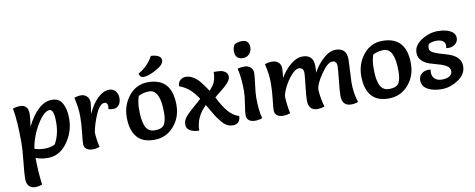

<svg xmlns="http://www.w3.org/2000/svg" viewBox="-78 -1130 4350 1758"><g transform="rotate(-10 2097.0 -250.5)"><path d="M181 -98Q222 -83 276 -83Q330 -83 371 -104Q420 -188 420 -305.5Q420 -423 379 -423Q328 -423 264.5 -320Q201 -217 181 -98ZM181 -303Q287 -512 416 -512Q484 -512 513.5 -456.5Q543 -401 543 -316Q543 -194 471 -94Q399 6 290 6Q228 6 177 -14Q179 123 194 237Q162 249 128 249Q94 249 72 226.5Q50 204 50 158Q50 112 62 1Q74 -110 74 -173Q74 -381 52 -494Q84 -506 119.5 -506Q155 -506 174.5 -485.5Q194 -465 194 -421.5Q194 -378 181 -303Z M623 -494Q655 -506 686 -506Q717 -506 739.5 -485Q762 -464 762 -429Q762 -411 756 -375.5Q750 -340 749 -322Q788 -411 841.5 -461.5Q895 -512 948 -512Q985 -512 1007 -486Q1029 -460 1029 -420.5Q1029 -381 1009 -356.5Q989 -332 959.5 -332Q930 -332 912 -338Q915 -350 915 -360Q915 -401 886 -401Q842 -401 803.5 -312.5Q765 -224 752 -147Q757 -72 772 -12Q741 0 706 0Q671 0 649.5 -16.5Q628 -33 628 -62.5Q628 -92 637 -170Q646 -248 646 -321.5Q646 -395 623 -494Z M1310 -518Q1532 -518 1532 -268Q1532 -151 1460 -69.5Q1388 12 1278 12Q1168 12 1116 -52.5Q1064 -117 1064 -232.5Q1064 -348 1133 -433Q1202 -518 1310 -518ZM1206 -408Q1188 -350 1188 -292Q1188 -234 1192 -202Q1196 -170 1207 -138Q1230 -73 1297.5 -73Q1365 -73 1386.5 -109Q1408 -145 1408 -220Q1408 -433 1307 -433Q1249 -433 1206 -408ZM1240 -610Q1330 -660 1379 -750Q1419 -750 1446.5 -735.5Q1474 -721 1474 -693Q1474 -653 1399.5 -612.5Q1325 -572 1281 -572Q1248 -572 1240 -610Z M2080 -68Q2080 -33 2061.5 -13.5Q2043 6 2012 6Q1981 6 1956.5 -6.5Q1932 -19 1908 -48Q1884 -77 1870 -97Q1850 -128 1797 -220Q1697 -125 1697 0Q1647 0 1613.5 -19Q1580 -38 1580 -75Q1580 -112 1604.5 -143.5Q1629 -175 1683.5 -221Q1738 -267 1756 -285Q1718 -343 1680.5 -376.5Q1643 -410 1585 -432Q1585 -465 1606.5 -485.5Q1628 -506 1657 -506Q1686 -506 1709.5 -495.5Q1733 -485 1750.5 -471.5Q1768 -458 1789 -432Q1814 -403 1854 -342Q1878 -370 1890 -387Q1920 -432 1920 -506Q1957 -506 1981.5 -503Q2006 -500 2027.5 -484.5Q2049 -469 2049 -441Q2049 -413 2021 -382Q1993 -351 1950 -318.5Q1907 -286 1895 -273Q1938 -186 1981 -135.5Q2024 -85 2080 -68Z M2141 -497Q2173 -506 2205.5 -506Q2238 -506 2261 -486Q2284 -466 2284 -434.5Q2284 -403 2273.5 -325.5Q2263 -248 2263 -205Q2263 -93 2284 -12Q2253 0 2217 0Q2181 0 2160 -16.5Q2139 -33 2139 -64.5Q2139 -96 2151 -168Q2163 -240 2163 -287Q2163 -412 2141 -497ZM2154 -723Q2189 -739 2223 -739Q2257 -739 2273.5 -721.5Q2290 -704 2290 -670Q2290 -636 2267.5 -610Q2245 -584 2209 -584Q2135 -584 2135 -661Q2135 -695 2154 -723Z M3156 -404 3146 -190Q3146 -93 3174 -6Q3146 6 3110 6Q3025 6 3025 -89Q3025 -132 3036 -233.5Q3047 -335 3047 -361Q3047 -411 3006 -411Q2961 -411 2898.5 -319Q2836 -227 2836 -175Q2841 -96 2864 -18Q2826 -6 2800 -6Q2715 -6 2715 -101Q2715 -141 2726 -235Q2737 -329 2737 -353Q2737 -403 2692 -403Q2661 -403 2621 -357Q2581 -311 2553.5 -255.5Q2526 -200 2524 -167Q2529 -81 2544 -12Q2512 0 2477.5 0Q2443 0 2421.5 -16.5Q2400 -33 2400 -62.5Q2400 -92 2409 -168.5Q2418 -245 2418 -320.5Q2418 -396 2395 -494Q2427 -506 2463 -506Q2499 -506 2521.5 -485Q2544 -464 2544 -429Q2544 -411 2537 -341Q2574 -407 2631 -455.5Q2688 -504 2745 -504Q2846 -504 2846 -396Q2846 -369 2843 -336Q2880 -406 2938.5 -459Q2997 -512 3055 -512Q3156 -512 3156 -404Z M3490 -518Q3712 -518 3712 -268Q3712 -151 3640 -69.5Q3568 12 3458 12Q3348 12 3296 -52.5Q3244 -117 3244 -232.5Q3244 -348 3313 -433Q3382 -518 3490 -518ZM3386 -408Q3368 -350 3368 -292Q3368 -234 3372 -202Q3376 -170 3387 -138Q3410 -73 3477.5 -73Q3545 -73 3566.5 -109Q3588 -145 3588 -220Q3588 -433 3487 -433Q3429 -433 3386 -408Z M3880 -182Q3877 -168 3877 -159Q3877 -118 3901.5 -96Q3926 -74 3967.5 -74Q4009 -74 4036.5 -89.5Q4064 -105 4064 -136Q4064 -167 4034.5 -185.5Q4005 -204 3963.5 -215Q3922 -226 3880 -239.5Q3838 -253 3808.5 -282Q3779 -311 3779 -355Q3779 -424 3852 -471Q3925 -518 4005 -518Q4093 -518 4139 -482Q4166 -461 4166 -426.5Q4166 -392 4139.5 -370.5Q4113 -349 4075 -349Q4067 -349 4055 -351Q4058 -364 4058 -374Q4058 -403 4036 -418Q4014 -433 3976.5 -433Q3939 -433 3908 -418Q3896 -402 3896 -377Q3896 -352 3925 -336.5Q3954 -321 3995.5 -309.5Q4037 -298 4079 -283.5Q4121 -269 4150 -238.5Q4179 -208 4179 -162Q4179 -87 4104.5 -37.5Q4030 12 3951 12Q3872 12 3820.5 -16.5Q3769 -45 3769 -103Q3769 -139 3795.5 -161.5Q3822 -184 3860 -184Q3868 -184 3880 -182Z"/></g></svg>

Font: Salsa
Style: Regular
Weight: 400
Designer: John Vargas Beltrn
Foundry: John Vargas Beltran
Version: Version 1.002